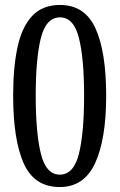

<svg xmlns="http://www.w3.org/2000/svg" viewBox="-20 -744 482 774"><path d="M221 10Q118 10 75.5 -85.5Q33 -181 33 -359Q33 -474 51 -555.5Q69 -637 110.5 -680.5Q152 -724 222 -724Q322 -724 365 -629.5Q408 -535 408 -358Q408 -183 363.5 -86.5Q319 10 221 10ZM221 -40Q277 -40 298 -123.5Q319 -207 319 -358Q319 -509 298 -591.5Q277 -674 222 -674Q166 -674 145 -591.5Q124 -509 124 -358Q124 -207 145 -123.5Q166 -40 221 -40Z"/></svg>

Font: Noto Serif ExtraCondensed
Style: Regular
Weight: 400
Width: 2
Designer: Monotype Design Team
Foundry: Monotype Imaging Inc.
Version: Version 2.015